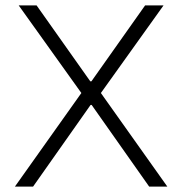

<svg xmlns="http://www.w3.org/2000/svg" viewBox="-20 -688 672 708"><path d="M35 0 280 -345 49 -668H115L313 -388H317L515 -668H583L352 -345L597 0H530L318 -301H314L102 0Z"/></svg>

Font: Atkinson Hyperlegible Mono ExtraLight
Style: Regular
Weight: 200
Monospace: yes
Designer: Elliott Scott, Megan Eiswerth, Linus Boman, Theodore Petrosky, Letters from Sweden
Foundry: Applied Design Works, Letters from Sweden
Version: Version 2.001